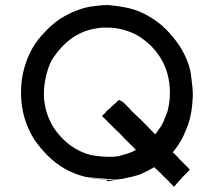

<svg xmlns="http://www.w3.org/2000/svg" viewBox="-20 -715 853 762"><path d="M404.3 -605.5H394.5H386.7Q354.5 -602.5 325.2 -593.8Q295.9 -584 267.6 -565.4Q243.2 -547.9 222.7 -525.4Q202.1 -502.9 185.5 -476.6Q171.9 -451.2 163.1 -414.1Q154.3 -377 154.3 -347.7V-338.9Q154.3 -334 154.3 -329.1Q159.2 -261.7 193.4 -208Q228.5 -155.3 279.3 -125Q320.3 -101.6 355.5 -97.2Q390.6 -92.8 403.8 -92.8Q417 -92.8 428.7 -92.8L453.1 -95.7L472.7 -101.6L492.2 -107.4Q505.9 -112.3 517.6 -119.1Q518.6 -120.1 519.5 -120.1Q498 -141.6 486.3 -153.3Q474.6 -164.1 462.9 -177.7Q447.3 -192.4 431.6 -208Q415 -224.6 384.8 -254.9L399.4 -268.6L401.4 -272.5Q408.2 -279.3 414.1 -283.2L418 -286.1L421.9 -291L422.9 -292Q441.4 -307.6 441.4 -308.6L452.1 -318.4L463.9 -312.5Q468.8 -310.5 474.6 -303.7L490.2 -288.1L506.8 -270.5Q518.6 -259.8 529.3 -249Q541 -238.3 573.2 -205.1Q584 -194.3 589.4 -188.5Q594.7 -182.6 595.7 -181.6Q599.6 -186.5 602.5 -190.4Q611.3 -203.1 620.1 -215.8Q628.9 -229.5 633.8 -245.1Q640.6 -259.8 645.5 -275.4Q654.3 -311.5 654.3 -346.7Q654.3 -426.8 615.2 -488.3Q598.6 -513.7 577.1 -535.2Q554.7 -555.7 529.3 -572.3Q470.7 -605.5 404.3 -605.5ZM404.3 3.9 403.3 -1Q356.4 -4.9 318.4 -11.7Q358.4 -6.8 433.6 2Q418.9 3.9 404.3 3.9ZM317.4 -12.7Q237.3 -19.5 318.4 -12.7Q318.4 -12.7 317.4 -12.7ZM320.3 -12.7Q318.4 -13.7 317.4 -13.7Q275.4 -23.4 234.4 -46.9Q198.2 -68.4 168.9 -97.7Q140.6 -126 116.2 -161.1Q65.4 -242.2 63.5 -338.9V-339.8V-348.6Q63.5 -441.4 107.4 -521.5Q127.9 -557.6 157.2 -586.9Q183.6 -616.2 218.8 -640.6Q279.3 -677.7 336.9 -688.5L358.4 -691.4H359.4L379.9 -693.4L380.9 -694.3H381.8H391.6Q400.4 -694.3 403.3 -695.3H404.3Q453.1 -691.4 491.2 -682.6Q533.2 -672.9 574.2 -648.4Q610.4 -627 639.6 -597.7Q668 -569.3 692.4 -533.2Q730.5 -472.7 737.8 -418.9Q745.1 -365.2 745.1 -343.8V-331.1Q745.1 -324.2 744.1 -316.4Q740.2 -249 717.8 -198.2Q709 -176.8 704.1 -167Q688.5 -138.7 666 -110.4Q671.9 -104.5 681.6 -95.7Q687.5 -89.8 691.4 -84Q697.3 -79.1 733.4 -42L720.7 -28.3Q716.8 -23.4 714.8 -22.5Q705.1 -12.7 699.2 -6.8V-5.9Q695.3 -1 692.4 1L688.5 5.9L687.5 6.8Q683.6 9.8 682.6 12.7L669.9 26.4L659.2 13.7L654.3 11.7L652.3 6.8Q643.6 -1 628.9 -15.6Q619.1 -26.4 606.4 -38.1L594.7 -48.8L592.8 -51.8Q568.4 -37.1 535.2 -22.5Q508.8 -13.7 463.9 -4.9H462.9L435.5 -2Q359.4 -8.8 320.3 -12.7Z"/></svg>

Font: LeFont
Style: Default
Weight: 400
Designer: Leryon MEDIA
Version: Version 1.0